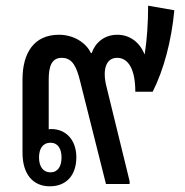

<svg xmlns="http://www.w3.org/2000/svg" viewBox="-20 -646 649 674"><path d="M155 8C214 8 248 -32 248 -94C248 -153 213 -193 160 -193C157 -193 154 -193 151 -192V-366C151 -413 161 -443 197 -443C235 -443 249 -410 261 -362L352 0H435V-10L354 -341C338 -403 353 -443 391 -443C431 -443 455 -402 455 -324H516C555 -401 582 -503 592 -610L500 -626C500 -567 496 -506 488 -456H487C469 -501 432 -524 392 -524C345 -524 314 -495 302 -460H299C282 -496 239 -524 187 -524C100 -524 59 -461 59 -367V-110C59 -34 96 8 155 8ZM157 -41C131 -41 117 -62 117 -93C117 -125 131 -145 157 -145C183 -145 196 -124 196 -93C196 -62 183 -41 157 -41Z"/></svg>

Font: Noto Sans Thai Looped Condensed Medium
Style: Regular
Weight: 500
Width: 3
Designer: Sasikarn Vongin, Ben Mitchell
Foundry: The Fontpad Ltd
Version: Version 1.001